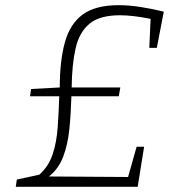

<svg xmlns="http://www.w3.org/2000/svg" viewBox="-20 -722 704 742"><path d="M41 0 45 -28 132 -47Q168 -79 183.5 -126Q199 -173 203 -230.5Q207 -288 209 -350H96L100 -378L211 -384Q211 -486 230.5 -557.5Q250 -629 299 -665.5Q348 -702 439 -702Q477 -702 520 -695.5Q563 -689 613 -677L586 -537H557L562 -649Q494 -663 443 -663Q365 -663 325.5 -630Q286 -597 272 -534.5Q258 -472 257 -384H445L439 -350H256Q254 -282 248 -222.5Q242 -163 224 -116Q206 -69 169 -40L475 -38L508 -155H537L512 0Z"/></svg>

Font: Bitter Light
Style: Italic
Weight: 300
Italic angle: -9°
Designer: Sol Matas, and Bitter project Authors
Foundry: Sol Matas
Version: Version 2.001